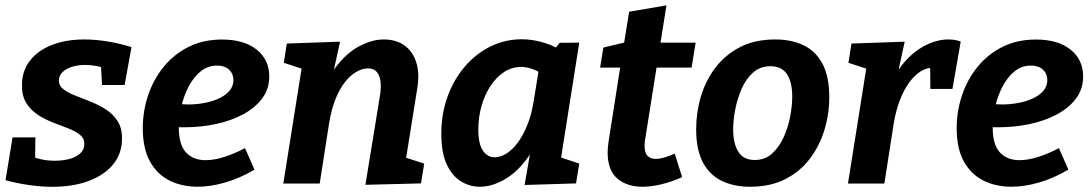

<svg xmlns="http://www.w3.org/2000/svg" viewBox="-20 -696 4137 728"><path d="M178.4 12.3Q136 12.3 90 5.7Q44 -1 0.9 -12.7L27.6 -175.1H114.2L112.9 -77.5L94.5 -104.9Q114.5 -96.6 137.5 -91.6Q160.4 -86.6 187.8 -86.6Q219.4 -86.6 244.7 -93.7Q270 -100.8 284.8 -115Q299.6 -129.1 299.6 -149.4Q300.3 -171.3 282.9 -185.1Q265.6 -198.9 238.6 -209.3Q211.6 -219.6 181.1 -231.4Q150.6 -243.2 123.6 -260.7Q96.6 -278.3 79.6 -305.4Q62.6 -332.6 63.3 -374.6Q63.9 -428 93.9 -466.5Q123.9 -505 177.2 -525.7Q230.4 -546.4 300.1 -546.4Q341.5 -546.4 387.5 -538.9Q433.6 -531.4 478.6 -517.4L452.6 -373.6H367L362.4 -453.2L384.7 -433.8Q366.1 -442.2 344.5 -446Q322.8 -449.8 302.8 -449.8Q274.5 -449.8 252.2 -442.5Q229.9 -435.2 217.1 -422.6Q204.3 -409.9 203.3 -392Q202.9 -371.7 220.1 -358Q237.3 -344.4 264.8 -333.8Q292.3 -323.1 322.9 -310.9Q353.6 -298.8 381.3 -281.1Q409 -263.4 426.1 -236.4Q443.3 -209.4 442.6 -167.8Q442 -113.1 408.8 -72.5Q375.6 -32 316.2 -9.8Q256.8 12.3 178.4 12.3Z M728.5 12Q670 12 623.1 -11.2Q576.2 -34.4 548.8 -83.5Q521.4 -132.5 521.4 -209.7Q521.4 -274.1 541.5 -334.3Q561.6 -394.5 600.3 -442.3Q639.1 -490.1 694.8 -518.1Q750.5 -546.1 821.8 -546.1Q905.8 -546.1 953.3 -507.8Q1000.9 -469.4 1000.9 -406.3Q1000.9 -358.6 974 -322.6Q947 -286.6 901.3 -262.2Q855.7 -237.8 798.1 -225.6Q740.5 -213.4 679.3 -213.4Q668.3 -213.4 659.5 -213.6Q650.7 -213.8 643.7 -214.4L651.4 -302.5Q661.7 -301.5 672.4 -300.7Q683.1 -299.9 694 -299.9Q725.1 -299.9 755.5 -305.7Q786 -311.5 810.6 -323Q835.3 -334.4 850.2 -351.8Q865.1 -369.3 865.1 -392.2Q865.1 -416.3 848.5 -431.8Q831.9 -447.4 802.5 -447.4Q768.3 -447.4 741.4 -425.8Q714.5 -404.2 696 -369.2Q677.5 -334.2 667.8 -293.1Q658 -252 658 -212.9Q658 -147.3 685.3 -118Q712.6 -88.7 759.3 -88.7Q791.8 -88.7 829.8 -100.7Q867.8 -112.7 909 -134.3L945 -52.8Q890.3 -20.6 834.8 -4.3Q779.3 12 728.5 12Z M1365.5 4.7 1420.1 -329.6Q1425.7 -361.5 1422.9 -385.5Q1420.1 -409.4 1408.8 -423.1Q1397.6 -436.7 1375.1 -436.7Q1354.1 -436.7 1331.5 -423.8Q1308.8 -411 1288.4 -385.3Q1267.9 -359.6 1252 -320.1Q1236.2 -280.5 1227.6 -227.2L1192.2 0H1054.2L1134.2 -503.4L1183.1 -416.3L1056 -457.9L1067.5 -530.9L1269.3 -538L1232.3 -368.2L1188.5 -292.1Q1208.9 -381.2 1250 -437.2Q1291.1 -493.2 1340.6 -519.8Q1390 -546.4 1435.1 -546.4Q1482.4 -546.4 1513.9 -523.5Q1545.5 -500.5 1558.5 -459.1Q1571.5 -417.6 1562.2 -361.4L1516.1 -73.6L1456.5 -118.4L1588.4 -75.7L1576.2 -0.6Z M1799.5 12.1Q1760.5 12.1 1726.9 -8.9Q1693.4 -29.9 1673.3 -74Q1653.3 -118 1653.3 -189.1Q1653.3 -263.2 1676.3 -327.9Q1699.4 -392.6 1740.9 -441.8Q1782.5 -491.1 1838.3 -519.1Q1894.1 -547.1 1958.9 -547.1Q2001.8 -547.1 2047 -532.8Q2092.2 -518.5 2137 -486.4L2075.1 -499.1L2101.7 -533.6L2176.4 -534.3L2096.4 -28.5L2048.5 -118.4L2176.3 -75.7L2164.1 -0.6L1969.1 5.4L1999.3 -168.8L2040.1 -242.8Q2023.4 -159.4 1983.8 -102.4Q1944.2 -45.5 1895.1 -16.7Q1846 12.1 1799.5 12.1ZM1855.8 -99.6Q1877.2 -99.6 1899.8 -113.5Q1922.5 -127.4 1942.7 -154.5Q1963 -181.5 1979.2 -221.4Q1995.4 -261.2 2003.7 -313.2L2026 -451.7L2048.7 -406.3Q2024 -424.9 2001.1 -433.5Q1978.2 -442.2 1955.8 -442.2Q1920.3 -442.2 1890.7 -422.5Q1861.1 -402.8 1839.2 -369.2Q1817.3 -335.6 1805.5 -293.1Q1793.6 -250.6 1793.6 -205.1Q1793.6 -150.9 1810.8 -125.3Q1827.9 -99.6 1855.8 -99.6Z M2566.5 -24.3Q2525.9 -6.3 2487.3 2.9Q2448.7 12.1 2416.1 12.1Q2357.5 12.1 2320.8 -19Q2284 -50.1 2284 -117.8Q2284 -127.8 2284.9 -137.4Q2285.7 -147 2287.4 -158.8L2334.3 -458.2L2348.2 -439.6H2255.4L2267.7 -515.6L2368.5 -539.7L2343.5 -515L2365.5 -651.5L2506.9 -675.7L2481.5 -515L2471.4 -534.3H2617.6L2602.3 -439.6H2453.8L2472.3 -458.2L2426.1 -166.6Q2425.1 -162.6 2424.6 -156.1Q2424.1 -149.6 2424.1 -142.6Q2424.1 -116.4 2435.2 -104.9Q2446.3 -93.5 2466.5 -93.5Q2481.1 -93.5 2499.3 -98.9Q2517.5 -104.4 2538.4 -113.3Z M2919.5 -546.4Q2980.4 -546.4 3026.4 -524.6Q3072.4 -502.8 3098.4 -454.6Q3124.3 -406.4 3124.3 -326.9Q3124.3 -264.1 3106.1 -203.8Q3087.9 -143.4 3050.9 -94.5Q3014 -45.6 2957.5 -16.7Q2901 12.1 2823.6 12.1Q2763.4 12.1 2717.2 -9.9Q2671.1 -31.9 2645.3 -79.9Q2619.6 -127.9 2619.6 -206.4Q2619.6 -269.4 2637.4 -329.6Q2655.3 -389.9 2692.2 -438.9Q2729.2 -488 2785.7 -517.2Q2842.2 -546.4 2919.5 -546.4ZM2900.9 -444.9Q2861.9 -444.9 2834.8 -420.4Q2807.7 -395.9 2791.5 -358.4Q2775.3 -320.8 2767.6 -279.8Q2759.9 -238.8 2759.9 -206Q2759.9 -151.5 2779.5 -120.5Q2799 -89.4 2842 -89.4Q2880.6 -89.4 2907.6 -113.9Q2934.5 -138.3 2951.6 -176.2Q2968.6 -214.1 2976.3 -255.2Q2983.9 -296.2 2983.9 -329.3Q2983.9 -383.4 2964.4 -414.1Q2944.8 -444.9 2900.9 -444.9Z M3195.2 0 3275.2 -503.4 3324.1 -416.3 3197 -457.9 3208.5 -530.9 3410.3 -538 3373.3 -368.2 3329.8 -291.8Q3348 -376.2 3387.7 -432.6Q3427.4 -489.1 3477.5 -517.8Q3527.6 -546.4 3575.7 -546.4Q3602.9 -546.4 3622.7 -538.3L3591.4 -358.8H3507.6L3506.8 -450.5L3522.7 -438.4Q3497.1 -441.1 3472.8 -426.5Q3448.4 -411.9 3427.6 -383.5Q3406.8 -355.1 3391.7 -315.4Q3376.5 -275.7 3368.6 -227.2L3333.2 0Z M3814.5 12Q3756 12 3709.1 -11.2Q3662.2 -34.4 3634.8 -83.5Q3607.4 -132.5 3607.4 -209.7Q3607.4 -274.1 3627.5 -334.3Q3647.6 -394.5 3686.3 -442.3Q3725.1 -490.1 3780.8 -518.1Q3836.5 -546.1 3907.8 -546.1Q3991.8 -546.1 4039.3 -507.8Q4086.9 -469.4 4086.9 -406.3Q4086.9 -358.6 4060 -322.6Q4033 -286.6 3987.3 -262.2Q3941.7 -237.8 3884.1 -225.6Q3826.5 -213.4 3765.3 -213.4Q3754.3 -213.4 3745.5 -213.6Q3736.7 -213.8 3729.7 -214.4L3737.4 -302.5Q3747.7 -301.5 3758.4 -300.7Q3769.1 -299.9 3780 -299.9Q3811.1 -299.9 3841.5 -305.7Q3872 -311.5 3896.6 -323Q3921.3 -334.4 3936.2 -351.8Q3951.1 -369.3 3951.1 -392.2Q3951.1 -416.3 3934.5 -431.8Q3917.9 -447.4 3888.5 -447.4Q3854.3 -447.4 3827.4 -425.8Q3800.5 -404.2 3782 -369.2Q3763.5 -334.2 3753.8 -293.1Q3744 -252 3744 -212.9Q3744 -147.3 3771.3 -118Q3798.6 -88.7 3845.3 -88.7Q3877.8 -88.7 3915.8 -100.7Q3953.8 -112.7 3995 -134.3L4031 -52.8Q3976.3 -20.6 3920.8 -4.3Q3865.3 12 3814.5 12Z"/></svg>

Font: Bitter Thin
Style: Italic
Weight: 100
Italic angle: -9°
Designer: Sol Matas, and Bitter project Authors
Foundry: Sol Matas
Version: Version 2.002